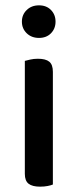

<svg xmlns="http://www.w3.org/2000/svg" viewBox="-20 -693 292 719"><path d="M178 -2Q171 1 158.5 3.5Q146 6 130 6Q101 6 87 -5Q73 -16 73 -42V-465Q81 -467 93.5 -470Q106 -473 122 -473Q151 -473 164.5 -462Q178 -451 178 -424ZM62 -612Q62 -638 80 -655.5Q98 -673 126 -673Q154 -673 171 -655.5Q188 -638 188 -612Q188 -586 171 -568.5Q154 -551 126 -551Q98 -551 80 -568.5Q62 -586 62 -612Z"/></svg>

Font: Baloo Bhai 2 Medium
Style: Regular
Weight: 500
Designer: Supriya Tembe, Noopur Datye and Ek Type
Foundry: Ek Type
Version: Version 1.640;PS 1.000;hotconv 16.6.51;makeotf.lib2.5.65220;